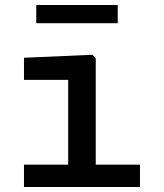

<svg xmlns="http://www.w3.org/2000/svg" viewBox="-20 -753 660 773"><path d="M76.5 0H543.5V-90H365.5V-519L352 -532.5L76.5 -520.5V-431.5H254.5V-90H76.5ZM454 -733H126V-659.5H454Z"/></svg>

Font: Monaspace Neon Medium
Style: Regular
Weight: 500
Designer: Riley Cran & the Lettermatic Team
Foundry: Lettermatic
Version: Version 1.200 (Monaspace Neon)